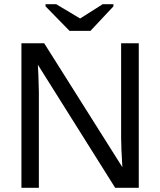

<svg xmlns="http://www.w3.org/2000/svg" viewBox="-20 -894 762 914"><path d="M528.3 0H640.6V-688H556.6V-236.8C556.6 -208.2 558.6 -161.9 562.5 -98.1L190.4 -688H82V0H165V-457L162.6 -538.6L160.2 -585.9ZM410.6 -747.1 520 -863.8V-874H468.8L361.8 -806.2H360.8L247.6 -874H196.8V-863.8L311 -747.1Z"/></svg>

Font: Arimo
Style: Regular
Weight: 400
Designer: Steve Matteson
Foundry: Monotype Imaging Inc.
Version: Version 1.32